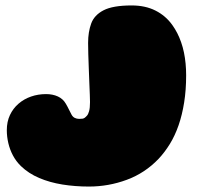

<svg xmlns="http://www.w3.org/2000/svg" viewBox="-20 -639 742 705"><path d="M306.5 46Q255.5 46 209 38.5Q162.5 31 123.8 14.5Q85 -2 57 -29Q39 -46.5 27.5 -68.2Q16 -90 10.5 -113.8Q5 -137.5 5 -161Q5 -192 16.5 -216.5Q28 -241 48 -258.2Q68 -275.5 94 -284.5Q120 -293.5 149 -293.5Q173.5 -293.5 192.5 -284.8Q211.5 -276 221.5 -258.5Q228 -247.5 233 -237Q238 -226.5 243 -217.5Q247.5 -209.5 254.8 -206Q262 -202.5 270.5 -202.5Q278.5 -202.5 283 -203.2Q287.5 -204 291 -206.5Q295 -209.5 299.5 -214.5Q304 -219.5 307.2 -231Q310.5 -242.5 310.5 -264Q310.5 -272 309.8 -291.2Q309 -310.5 308 -335.8Q307 -361 306 -388.2Q305 -415.5 304.2 -440Q303.5 -464.5 303.5 -481.5Q303.5 -521.5 314.8 -552.5Q326 -583.5 360.2 -601.2Q394.5 -619 463.5 -619Q513.5 -619 550.8 -600.2Q588 -581.5 612.5 -547.5Q622.5 -533.5 630.8 -517.5Q639 -501.5 645.2 -483.5Q651.5 -465.5 655.5 -446Q659.5 -426.5 661.5 -405.5Q663.5 -384.5 663.5 -362.5Q663.5 -308.5 656.2 -263Q649 -217.5 635.8 -179.2Q622.5 -141 603.8 -110.5Q585 -80 562.5 -56Q512.5 -3.5 445.5 21.2Q378.5 46 306.5 46Z"/></svg>

Font: Gluten Black
Style: Regular
Weight: 900
Designer: Tyler Finck
Foundry: Etcetera Type Company
Version: Version 1.300